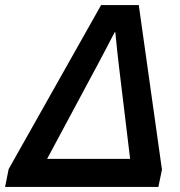

<svg xmlns="http://www.w3.org/2000/svg" viewBox="-68 -734 708 754"><path d="M-48 0H554L568 -68L477 -714H329L-34 -70ZM117 -110 317 -483C330 -507 361 -566 382 -607H385C388 -571 395 -509 398 -483L443 -110Z"/></svg>

Font: Noto Sans SemiBold
Style: Italic
Weight: 600
Italic angle: -12°
Designer: Monotype Design Team
Foundry: Monotype Imaging Inc.
Version: Version 2.013